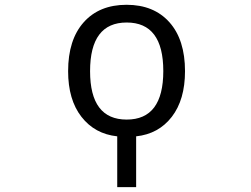

<svg xmlns="http://www.w3.org/2000/svg" viewBox="-20 -555 1040 794"><path d="M352.5 -260.7Q352.5 -60.5 503.9 -60.5Q655.3 -60.5 655.3 -261.2Q655.3 -461.9 503.9 -461.9Q352.5 -461.9 352.5 -260.7ZM745.1 -260.7Q745.1 -142.6 690.4 -71.8Q635.7 -1 543 8.8V218.8H464.8V8.8Q372.1 -1 316.9 -71.8Q261.7 -142.6 261.7 -260.7Q261.7 -390.6 326.2 -462.9Q390.6 -535.2 503.4 -535.2Q616.2 -535.2 680.7 -462.9Q745.1 -390.6 745.1 -260.7Z"/></svg>

Font: Gen Shin Gothic Monospace Regular
Style: Regular
Weight: 400
Designer: [Source Han Sans]
Ryoko NISHIZUKA  (kana & ideographs); Paul D. Hunt (Latin, Greek & Cyrillic); Wenlong ZHANG  (bopomofo
Version: Version 1.002.20150607